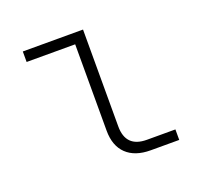

<svg xmlns="http://www.w3.org/2000/svg" viewBox="-102 -662 803 773"><g transform="rotate(-20 300.0 -275.0)"><path d="M418 0Q351 0 314.5 -35Q278 -70 278 -135V-505H70V-550H328V-135Q328 -45 418 -45H540V0Z"/></g></svg>

Font: NKDuy Mono Thin
Style: Regular
Weight: 100
Monospace: yes
Designer: NKDuy
Foundry: NKDuy
Version: Version 2.251; ttfautohint (v1.8.4.7-5d5b)